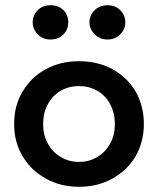

<svg xmlns="http://www.w3.org/2000/svg" viewBox="-20 -704 604 734"><path d="M34 -230Q34 -160 67 -106Q99 -52 156 -21Q211 10 282 10Q354 10 409 -21Q467 -53 498 -106Q530 -162 530 -230Q530 -299 498 -355Q466 -409 409 -440Q353 -470 282 -470Q212 -470 156 -440Q100 -410 67 -355Q34 -301 34 -230ZM145 -230Q145 -273 163 -306Q181 -339 212 -357Q244 -375 282 -375Q320 -375 352 -357Q383 -339 401 -306Q419 -273 419 -230Q419 -186 401 -155Q383 -122 352 -104Q321 -85 282 -85Q243 -85 212 -104Q181 -122 163 -155Q145 -186 145 -230ZM343 -666Q322 -646 322 -619Q322 -592 343 -572Q362 -553 391 -553Q420 -553 439 -572Q459 -592 459 -619Q459 -646 439 -666Q420 -684 391 -684Q362 -684 343 -666ZM125 -666Q105 -646 105 -619Q105 -592 125 -572Q144 -553 173 -553Q203 -553 222 -572Q241 -591 241 -619Q241 -647 222 -666Q202 -684 173 -684Q144 -684 125 -666Z"/></svg>

Font: NM-font
Style: Medium
Weight: 500
Designer: ""
Foundry: ""
Version: ""